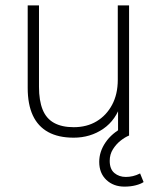

<svg xmlns="http://www.w3.org/2000/svg" viewBox="-20 -504 585 714"><path d="M254 8Q197 8 159 -13Q121 -34 102 -75Q83 -116 83 -177V-484H125V-181Q125 -130 138.5 -96.5Q152 -63 181 -47Q210 -31 254 -31Q303 -31 339.5 -53Q376 -75 397 -114.5Q418 -154 418 -207V-484H460V0H419V-121H431Q412 -58 364 -25Q316 8 254 8ZM443 190Q402 190 375.5 165Q349 140 349 98Q349 60 372.5 25.5Q396 -9 439 -31L460 0Q445 6 428.5 19Q412 32 400 51Q388 70 388 94Q388 125 405.5 139.5Q423 154 448 154Q461 154 474 151Q487 148 501 141L514 173Q504 180 485 185Q466 190 443 190Z"/></svg>

Font: Nunito Sans 12pt ExtraLight
Style: Regular
Weight: 200
Designer: Vernon Adams
Foundry: Vernon Adams
Version: Version 3.101;gftools[0.9.27]